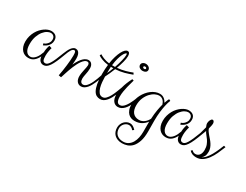

<svg xmlns="http://www.w3.org/2000/svg" viewBox="-79 -1089 2360 1845"><g transform="rotate(30 1101.0 -167.0)"><path d="M421.9 -233.9Q401.9 -179.7 385.5 -143.1Q369.1 -106.4 353.8 -84Q338.4 -61.5 323.2 -51.8Q308.1 -42 290 -42Q268.1 -42 252.4 -57.4Q236.8 -72.8 232.9 -105Q217.3 -71.3 192.4 -50Q167.5 -28.8 129.9 -28.8Q109.9 -28.8 91.6 -36.1Q73.2 -43.5 59.1 -58.8Q44.9 -74.2 36.4 -97.7Q27.8 -121.1 27.8 -152.8Q27.8 -185.1 35.9 -213.4Q43.9 -241.7 57.1 -265.4Q70.3 -289.1 87.6 -307.6Q105 -326.2 123.5 -338.9Q142.1 -351.6 160.6 -358.4Q179.2 -365.2 194.8 -365.2Q208.5 -365.2 221.2 -361.8Q233.9 -358.4 243.9 -350.8Q253.9 -343.3 260 -330.6Q266.1 -317.9 266.1 -298.8Q266.1 -276.4 257.6 -259.8Q249 -243.2 237.1 -231.9Q225.1 -220.7 212.6 -213.9Q200.2 -207 192.9 -204.1L187 -223.1Q188.5 -223.1 198 -227.1Q207.5 -231 218 -240Q228.5 -249 237.3 -263.2Q246.1 -277.3 246.1 -297.9Q246.1 -321.3 232.9 -333.7Q219.7 -346.2 199.2 -346.2Q183.6 -346.2 162.6 -335Q141.6 -323.7 122.3 -299.8Q103 -275.9 89.6 -239.3Q76.2 -202.6 76.2 -151.9Q76.2 -101.6 94 -75.2Q111.8 -48.8 142.1 -48.8Q157.2 -48.8 171.1 -57.4Q185.1 -65.9 196.8 -80.1Q208.5 -94.2 217.8 -113Q227.1 -131.8 233.9 -151.9Q233.9 -167.5 237.5 -188.7Q241.2 -210 249 -231.9L278.8 -222.2Q276.4 -215.8 273.9 -205.6Q271.5 -195.3 269.3 -183.1Q267.1 -170.9 265.6 -158Q264.2 -145 264.2 -132.8Q264.2 -94.7 271.7 -80.3Q279.3 -65.9 297.9 -65.9Q308.6 -65.9 319.1 -73.7Q329.6 -81.5 341.8 -101.1Q354 -120.6 368.7 -154.1Q383.3 -187.5 402.8 -238.8Z M402.8 -238.8Q410.2 -257.8 418.7 -275.1Q427.2 -292.5 437 -305.7Q446.8 -318.8 458.3 -326.9Q469.7 -335 483.9 -335Q490.7 -335 499.5 -332Q508.3 -329.1 516.4 -320.3Q524.4 -311.5 529.8 -294.9Q535.2 -278.3 535.2 -251Q535.2 -236.8 533.7 -219.7Q532.2 -202.6 530.8 -186Q545.9 -218.3 560.8 -240.5Q575.7 -262.7 590.1 -276.1Q604.5 -289.6 618.7 -295.7Q632.8 -301.8 647 -301.8Q653.3 -301.8 661.9 -298.8Q670.4 -295.9 678 -288.6Q685.5 -281.2 690.7 -268.6Q695.8 -255.9 695.8 -235.8Q695.8 -219.7 693.4 -203.6Q690.9 -187.5 688 -172.4Q685.1 -157.2 682.6 -143.8Q680.2 -130.4 680.2 -120.1Q680.2 -95.7 689 -82.8Q697.8 -69.8 715.8 -69.8Q730.5 -69.8 743.7 -80.8Q756.8 -91.8 768.3 -108.9Q779.8 -126 789.3 -146.5Q798.8 -167 805.9 -185.8Q813 -204.6 817.9 -219Q822.8 -233.4 824.7 -238.8L843.8 -233.9Q836.9 -216.8 829.3 -196Q821.8 -175.3 812.5 -154.3Q803.2 -133.3 792.5 -113.5Q781.7 -93.8 768.6 -78.6Q755.4 -63.5 740 -54.2Q724.6 -44.9 706.1 -44.9Q690.4 -44.9 679 -51Q667.5 -57.1 659.7 -67.4Q651.9 -77.6 647.9 -91.8Q644 -106 644 -122.1Q644 -140.1 647.2 -159.2Q650.4 -178.2 654.1 -195.8Q657.7 -213.4 660.9 -228.3Q664.1 -243.2 664.1 -252.9Q664.1 -268.1 658.2 -275.6Q652.3 -283.2 642.1 -283.2Q627.9 -283.2 614.5 -272.9Q601.1 -262.7 588.6 -245.6Q576.2 -228.5 564.9 -206.5Q553.7 -184.6 544.2 -161.4Q534.7 -138.2 526.6 -115.2Q518.6 -92.3 512.7 -73.7Q506.8 -55.2 502.7 -42.2Q498.5 -29.3 497.1 -25.9L468.8 -30.8Q474.6 -59.6 479.5 -91.6Q484.4 -123.5 488 -154.5Q491.7 -185.5 493.9 -213.9Q496.1 -242.2 496.1 -264.2Q496.1 -293.9 492.2 -304.4Q488.3 -314.9 478 -314.9Q469.2 -314.9 461.4 -308.3Q453.6 -301.8 447 -290.8Q440.4 -279.8 434.1 -265.1Q427.7 -250.5 421.9 -233.9Z M721.7 -411.1Q729 -406.7 739.3 -400.9Q749.5 -395 763.2 -389.6Q776.9 -384.3 793.7 -379.6Q810.5 -375 830.6 -373Q837.4 -417 848.1 -452.4Q858.9 -487.8 871.8 -512.9Q884.8 -538.1 898.7 -551.5Q912.6 -564.9 925.8 -564.9Q940.9 -564.9 947.3 -553.2Q953.6 -541.5 953.6 -522Q953.6 -507.8 950.7 -490.7Q947.8 -473.6 942.9 -454.3Q938 -435.1 931.2 -414.3Q924.3 -393.6 917 -373Q965.8 -377.4 1007.1 -389.2Q1048.3 -400.9 1078.6 -413.1L1087.9 -395Q1047.9 -379.9 1004.9 -367.9Q961.9 -356 908.7 -353Q896.5 -321.3 883.5 -292.7Q870.6 -264.2 859.9 -243.2Q860.4 -215.8 863 -183.8Q865.7 -151.9 873.8 -124Q881.8 -96.2 896.7 -77.6Q911.6 -59.1 936 -59.1Q956.5 -59.1 973.6 -76.4Q990.7 -93.8 1005.1 -120.4Q1019.5 -147 1031.7 -178.7Q1043.9 -210.4 1054.7 -238.8L1073.7 -233.9Q1066.9 -216.3 1059.1 -194.3Q1051.3 -172.4 1041.5 -149.7Q1031.7 -127 1020 -105.7Q1008.3 -84.5 994.1 -67.6Q980 -50.8 962.9 -40.8Q945.8 -30.8 925.8 -30.8Q904.3 -30.8 885.5 -40.5Q866.7 -50.3 852.8 -75.4Q838.9 -100.6 830.8 -143.8Q822.8 -187 822.8 -253.9Q822.8 -307.6 828.6 -354Q786.6 -359.4 758.1 -370.8Q729.5 -382.3 713.9 -393.1ZM928.7 -539.1Q924.3 -539.1 915.5 -530.3Q906.7 -521.5 897 -501.7Q887.2 -481.9 878.2 -450Q869.1 -418 863.8 -371.1H873H897Q905.8 -395.5 912.4 -418.5Q918.9 -441.4 923.8 -461.2Q928.7 -481 931.2 -496.8Q933.6 -512.7 933.6 -522.9Q933.6 -539.1 928.7 -539.1ZM859.9 -282.2Q868.2 -299.3 875.5 -316.7Q882.8 -334 889.6 -352.1H871.6H861.8Q860.8 -336.4 860.4 -319.1Q859.9 -301.8 859.9 -283.2Z M1110.8 -50.8Q1080.1 -50.8 1059.8 -75.7Q1039.6 -100.6 1039.6 -150.9Q1039.6 -184.1 1053 -235.6Q1066.4 -287.1 1099.6 -352.1L1117.7 -347.2Q1114.7 -334.5 1108.2 -312.5Q1101.6 -290.5 1095 -263.4Q1088.4 -236.3 1083.5 -206.8Q1078.6 -177.2 1078.6 -149.9Q1078.6 -127 1082 -112.5Q1085.4 -98.1 1091.1 -90.1Q1096.7 -82 1104.2 -79.1Q1111.8 -76.2 1120.6 -76.2Q1134.8 -76.2 1147.5 -85Q1160.2 -93.8 1171.6 -108.2Q1183.1 -122.6 1193.1 -140.4Q1203.1 -158.2 1211.2 -176.3Q1219.2 -194.3 1225.6 -210.7Q1231.9 -227.1 1235.8 -238.8L1254.9 -233.9Q1249.5 -219.2 1242.4 -200Q1235.4 -180.7 1226.3 -160.2Q1217.3 -139.6 1206.1 -120.1Q1194.8 -100.6 1180.7 -85.2Q1166.5 -69.8 1149.2 -60.3Q1131.8 -50.8 1110.8 -50.8ZM1189.9 -505.9Q1189.9 -488.8 1176.8 -479.5Q1163.6 -470.2 1143.6 -470.2Q1133.3 -470.2 1124.3 -473.4Q1115.2 -476.6 1108.6 -481.7Q1102.1 -486.8 1098.4 -493.9Q1094.7 -501 1094.7 -508.8Q1094.7 -525.4 1107.7 -535.6Q1120.6 -545.9 1137.7 -545.9Q1149.9 -545.9 1159.7 -542.2Q1169.4 -538.6 1176.3 -532.7Q1183.1 -526.9 1186.5 -519.8Q1189.9 -512.7 1189.9 -505.9ZM1163.6 -505.9Q1163.6 -510.7 1159.4 -514.9Q1155.3 -519 1147 -519Q1131.8 -519 1131.8 -507.8Q1131.8 -502.4 1136.5 -498.8Q1141.1 -495.1 1148.9 -495.1Q1156.2 -495.1 1159.9 -498.3Q1163.6 -501.5 1163.6 -505.9Z M1320.8 231Q1292.5 231 1270.8 222.7Q1249 214.4 1234.4 200Q1219.7 185.5 1212.4 165.8Q1205.1 146 1205.1 123Q1205.1 102.5 1212.4 84.5Q1219.7 66.4 1232.2 53.2Q1244.6 40 1261 32.5Q1277.3 24.9 1294.9 24.9Q1312 24.9 1328.4 34.4Q1344.7 43.9 1359.9 61L1343.8 73.2Q1332.5 59.1 1319.6 52Q1306.6 44.9 1293.9 44.9Q1279.8 44.9 1267.3 51Q1254.9 57.1 1245.1 67.4Q1235.4 77.6 1229.7 91.3Q1224.1 105 1224.1 120.1Q1224.1 139.6 1230 156.2Q1235.8 172.9 1248 185.3Q1260.3 197.8 1278.3 204.8Q1296.4 211.9 1320.8 211.9Q1354.5 211.9 1377.9 196Q1401.4 180.2 1416 154.8Q1430.7 129.4 1437.3 97.4Q1443.8 65.4 1443.8 33.2V-43V-80.1Q1422.9 -51.3 1391.4 -33.2Q1359.9 -15.1 1316.9 -15.1Q1298.3 -15.1 1279.8 -21.2Q1261.2 -27.3 1246.3 -42Q1231.4 -56.6 1222.2 -81.5Q1212.9 -106.4 1212.9 -144Q1212.9 -169.9 1220 -196Q1227.1 -222.2 1239.7 -246.6Q1252.4 -271 1270 -292.5Q1287.6 -314 1308.6 -329.8Q1329.6 -345.7 1353.3 -354.7Q1377 -363.8 1401.9 -363.8Q1417.5 -363.8 1429.9 -358.9Q1442.4 -354 1451.9 -346.2Q1461.4 -338.4 1468.5 -328.9Q1475.6 -319.3 1480 -310.1Q1486.8 -329.6 1492.4 -342.5Q1498 -355.5 1502 -362.8L1520 -354Q1518.6 -351.1 1512.5 -334Q1506.3 -316.9 1499.5 -286.1Q1492.7 -255.4 1487.3 -211.4Q1481.9 -167.5 1481.9 -110.8Q1481.9 -98.1 1482.2 -83Q1482.4 -67.9 1482.4 -52.2Q1482.4 -36.6 1482.7 -21.5Q1482.9 -6.3 1482.9 5.9Q1482.9 73.2 1468.3 116.9Q1453.6 160.6 1430.4 186Q1407.2 211.4 1378.2 221.2Q1349.1 231 1320.8 231ZM1349.1 -44.9Q1365.7 -44.9 1380.1 -50.3Q1394.5 -55.7 1406.5 -64.7Q1418.5 -73.7 1428.5 -86.2Q1438.5 -98.6 1445.8 -112.8Q1448.7 -170.4 1456.3 -212.6Q1463.9 -254.9 1472.2 -285.2Q1468.8 -296.9 1462.9 -307.6Q1457 -318.4 1448.5 -326.7Q1439.9 -335 1428.5 -340.1Q1417 -345.2 1401.9 -345.2Q1383.3 -345.2 1358.4 -333.3Q1333.5 -321.3 1311 -297.1Q1288.6 -272.9 1273.2 -236.8Q1257.8 -200.7 1257.8 -152.8Q1257.8 -129.4 1263.2 -109.4Q1268.6 -89.4 1279.8 -75.2Q1291 -61 1308.3 -53Q1325.7 -44.9 1349.1 -44.9Z M1946.8 -233.9Q1926.8 -179.7 1910.4 -143.1Q1894 -106.4 1878.7 -84Q1863.3 -61.5 1848.1 -51.8Q1833 -42 1814.9 -42Q1793 -42 1777.3 -57.4Q1761.7 -72.8 1757.8 -105Q1742.2 -71.3 1717.3 -50Q1692.4 -28.8 1654.8 -28.8Q1634.8 -28.8 1616.5 -36.1Q1598.1 -43.5 1584 -58.8Q1569.8 -74.2 1561.3 -97.7Q1552.7 -121.1 1552.7 -152.8Q1552.7 -185.1 1560.8 -213.4Q1568.8 -241.7 1582 -265.4Q1595.2 -289.1 1612.5 -307.6Q1629.9 -326.2 1648.4 -338.9Q1667 -351.6 1685.5 -358.4Q1704.1 -365.2 1719.7 -365.2Q1733.4 -365.2 1746.1 -361.8Q1758.8 -358.4 1768.8 -350.8Q1778.8 -343.3 1784.9 -330.6Q1791 -317.9 1791 -298.8Q1791 -276.4 1782.5 -259.8Q1773.9 -243.2 1762 -231.9Q1750 -220.7 1737.5 -213.9Q1725.1 -207 1717.8 -204.1L1711.9 -223.1Q1713.4 -223.1 1722.9 -227.1Q1732.4 -231 1742.9 -240Q1753.4 -249 1762.2 -263.2Q1771 -277.3 1771 -297.9Q1771 -321.3 1757.8 -333.7Q1744.6 -346.2 1724.1 -346.2Q1708.5 -346.2 1687.5 -335Q1666.5 -323.7 1647.2 -299.8Q1627.9 -275.9 1614.5 -239.3Q1601.1 -202.6 1601.1 -151.9Q1601.1 -101.6 1618.9 -75.2Q1636.7 -48.8 1667 -48.8Q1682.1 -48.8 1696 -57.4Q1710 -65.9 1721.7 -80.1Q1733.4 -94.2 1742.7 -113Q1752 -131.8 1758.8 -151.9Q1758.8 -167.5 1762.5 -188.7Q1766.1 -210 1773.9 -231.9L1803.7 -222.2Q1801.3 -215.8 1798.8 -205.6Q1796.4 -195.3 1794.2 -183.1Q1792 -170.9 1790.5 -158Q1789.1 -145 1789.1 -132.8Q1789.1 -94.7 1796.6 -80.3Q1804.2 -65.9 1822.8 -65.9Q1833.5 -65.9 1844 -73.7Q1854.5 -81.5 1866.7 -101.1Q1878.9 -120.6 1893.6 -154.1Q1908.2 -187.5 1927.7 -238.8Z M1962.9 -275.9Q1957.5 -261.7 1952.4 -248Q1947.3 -234.4 1941.2 -220.7Q1935.1 -207 1926.8 -193.8Q1918.5 -180.7 1906.7 -167L1902.8 -170.9Q1915.5 -201.7 1925.3 -233.9Q1935.1 -266.1 1944.8 -306.2Q1942.4 -313 1940.4 -317.9Q1938.5 -322.8 1937 -326.9Q1935.5 -331.1 1934.6 -335.7Q1933.6 -340.3 1933.6 -346.2Q1933.6 -354 1935.8 -363.5Q1938 -373 1942.1 -381.3Q1946.3 -389.6 1951.7 -395.3Q1957 -400.9 1962.9 -400.9Q1969.7 -400.9 1973.9 -397.7Q1978 -394.5 1980.5 -389.6Q1982.9 -384.8 1983.9 -379.4Q1984.9 -374 1984.9 -369.1Q1984.9 -361.8 1983.2 -352.3Q1981.4 -342.8 1979.2 -333.7Q1977.1 -324.7 1975.3 -317.9Q1973.6 -311 1973.6 -309.1Q1977.5 -295.9 1987.1 -282.2Q1996.6 -268.6 2008.8 -254.4Q2021 -240.2 2034.4 -224.9Q2047.9 -209.5 2058.8 -192.4Q2069.8 -175.3 2076.9 -156Q2084 -136.7 2084 -115.2Q2084 -84.5 2075 -65.4Q2065.9 -46.4 2050.8 -36.1Q2072.8 -44.9 2092 -67.4Q2111.3 -89.8 2127.7 -118.9Q2144 -147.9 2158 -179.7Q2171.9 -211.4 2182.6 -238.8L2201.7 -233.9Q2185.1 -191.4 2166.5 -150.9Q2147.9 -110.4 2124.5 -78.6Q2101.1 -46.9 2071.5 -27.3Q2042 -7.8 2003.9 -7.8Q1993.7 -7.8 1983.2 -9.5Q1972.7 -11.2 1962.6 -14.9Q1952.6 -18.6 1943.8 -24.9Q1935.1 -31.2 1928.7 -40L1944.8 -50.8Q1949.2 -43.9 1958.5 -38.1Q1967.8 -32.2 1982.9 -32.2Q1997.6 -32.2 2008.5 -38.3Q2019.5 -44.4 2027.1 -54.9Q2034.7 -65.4 2038.3 -79.6Q2042 -93.8 2042 -109.9Q2042 -143.1 2032.5 -167Q2022.9 -190.9 2010 -209.7Q1997.1 -228.5 1983.6 -244.1Q1970.2 -259.8 1962.9 -275.9Z"/></g></svg>

Font: Clicker Script
Style: Regular
Weight: 400
Designer: Astigmatic (AOETI)
Foundry: Astigmatic (AOETI)
Version: Version 1.000